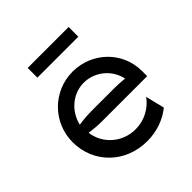

<svg xmlns="http://www.w3.org/2000/svg" viewBox="-161 -689 815 815"><g transform="rotate(-45 246.5 -281.5)"><path d="M125.7 -512.5H371.5V-570.8H125.7ZM265.3 8.3C322.2 8.3 375 -10.4 415.3 -43.1L394.4 -128.5C366.7 -88.9 318.8 -62.5 266 -62.5C186.8 -62.5 123.6 -118.8 113.9 -193.1C138.2 -189.6 163.2 -187.5 187.5 -187.5H459.7V-218.1C459.7 -335.4 364.6 -425 249.3 -425C131.9 -425 37.5 -330.6 37.5 -212.5C37.5 -88.2 134 8.3 265.3 8.3ZM111.8 -243.8C125.7 -306.9 181.2 -358.3 249.3 -358.3C315.3 -358.3 372.9 -311.1 386.1 -246.5C366 -248.6 345.8 -250 325.7 -250H187.5C162.5 -250 136.8 -247.9 111.8 -243.8Z"/></g></svg>

Font: Afacad
Style: Regular
Weight: 400
Designer: Kristian Moeller
Foundry: Dicotype
Version: Version 1.000